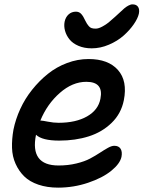

<svg xmlns="http://www.w3.org/2000/svg" viewBox="-20 -818 661 885"><path d="M402.8 -595.2Q368.2 -595.2 341.6 -606.7Q314.9 -618.2 300.3 -636.5Q285.6 -654.8 279.8 -676Q273.9 -697.3 277.8 -717.8Q282.2 -738.8 296.1 -751.5Q310.1 -764.2 330.1 -764.2Q345.2 -764.2 354.7 -753.4Q364.3 -742.7 373 -723.1Q378.9 -711.9 380.9 -708.7Q382.8 -705.6 388.7 -698.2Q394.5 -690.9 402.1 -688.5Q409.7 -686 420.9 -686Q434.1 -686 451.7 -695.6Q469.2 -705.1 480.5 -714.4Q491.7 -723.6 511.2 -741.2Q518.1 -747.1 531.7 -760Q545.4 -772.9 553 -779.5Q560.5 -786.1 571.3 -792Q582 -797.9 590.8 -797.9Q608.4 -797.9 616.2 -786.6Q624 -775.4 620.1 -754.9Q615.2 -732.9 596.4 -705.8Q577.6 -678.7 549.6 -653.8Q521.5 -628.9 482.2 -612.1Q442.9 -595.2 402.8 -595.2ZM248 46.9Q197.3 46.9 157 33.2Q116.7 19.5 91.8 -4.9Q66.9 -29.3 51.8 -63Q36.6 -96.7 35.4 -136.5Q34.2 -176.3 42 -220.2Q51.8 -268.6 73.5 -315.9Q95.2 -363.3 128.2 -404.5Q161.1 -445.8 200.7 -477.5Q240.2 -509.3 289.1 -527.6Q337.9 -545.9 388.2 -545.9Q479 -545.9 523.7 -495.4Q568.4 -444.8 550.8 -356Q538.6 -294.4 494.6 -251.7Q450.7 -209 389.2 -189.5Q327.6 -169.9 252.9 -169.9Q174.3 -169.9 146 -196.8Q117.2 -55.2 250 -55.2Q293.9 -55.2 332 -64.5Q370.1 -73.7 395.3 -87.2Q420.4 -100.6 440.7 -114Q460.9 -127.4 477.8 -136.7Q494.6 -146 506.8 -146Q526.9 -146 535.6 -132.6Q544.4 -119.1 540 -95.2Q533.2 -63.5 492.9 -30.8Q452.6 2 386 24.4Q319.3 46.9 248 46.9ZM168.9 -262.2Q175.3 -262.2 201.2 -257.1Q227.1 -252 250 -252Q329.6 -252 381.3 -281.5Q433.1 -311 442.9 -362.8Q458.5 -440.9 377.9 -440.9Q314 -440.9 255.6 -389.6Q197.3 -338.4 166 -262.2Z"/></svg>

Font: Shantell Sans Irregular
Style: Italic
Weight: 500
Italic angle: -11.31°
Designer: Stephen Nixon, Anya Danilova, Shantell Martin
Foundry: Arrow Type
Version: Version 1.006;[9816181b4]